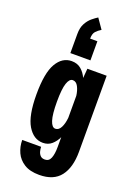

<svg xmlns="http://www.w3.org/2000/svg" viewBox="-185 -884 820 1156"><g transform="rotate(20 225.0 -306.0)"><path d="M177.5 11Q118 11 80.2 -51.5Q42.5 -114 42.5 -251Q42.5 -388 78.5 -449.5Q114.5 -511 174.5 -511Q211.5 -511 235.5 -490.2Q259.5 -469.5 273 -439L278 -500H401.5V-13Q401.5 88 358.2 144Q315 200 223 200Q163.5 200 126.8 177Q90 154 73 116.8Q56 79.5 56 37H177Q177 50 180.8 65Q184.5 80 194.5 90.8Q204.5 101.5 224 101.5Q250 101.5 260.5 75.2Q271 49 271 3.5V-59Q257 -29 234 -9Q211 11 177.5 11ZM173.5 -251Q173.5 -169.5 185.8 -132Q198 -94.5 219.5 -94.5Q241.5 -94.5 254.5 -120Q267.5 -145.5 271 -183.5V-324Q267 -356.5 254.2 -381Q241.5 -405.5 219.5 -405.5Q198 -405.5 185.8 -369.2Q173.5 -333 173.5 -251ZM278 -676V-553.5H149.5V-676Q149.5 -716.5 164 -743.2Q178.5 -770 198.5 -786.5Q218.5 -803 234 -812.5L278 -749Q258 -737 244.8 -722.2Q231.5 -707.5 231.5 -676Z"/></g></svg>

Font: Trispace Condensed SemiBold
Style: Regular
Weight: 600
Width: 3
Designer: Tyler Finck
Foundry: Etcetera Type Company
Version: Version 1.210; ttfautohint (v1.8.3)